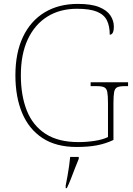

<svg xmlns="http://www.w3.org/2000/svg" viewBox="-20 -744 684 985"><path d="M373 10Q267 10 197.5 -36Q128 -82 93.5 -164.5Q59 -247 59 -358Q59 -473 98 -555Q137 -637 209 -680.5Q281 -724 379 -724Q449 -724 489 -707.5Q529 -691 546.5 -664.5Q564 -638 564 -608Q564 -586 558.5 -576Q553 -566 543 -566Q543 -610 528.5 -639.5Q514 -669 477.5 -684Q441 -699 375 -699Q287 -699 222.5 -658.5Q158 -618 122.5 -542Q87 -466 87 -358Q87 -254 117.5 -177Q148 -100 213.5 -57.5Q279 -15 383 -15Q425 -15 466.5 -21.5Q508 -28 534 -41V-214Q534 -253 530.5 -271.5Q527 -290 515 -296Q503 -302 478 -302H445V-322H637V-302H618Q593 -302 581 -296Q569 -290 565.5 -271.5Q562 -253 562 -214V-26Q522 -7 477.5 1.5Q433 10 373 10ZM317 208Q322 183 326.5 157.5Q331 132 334.5 107.5Q338 83 340 61H384V71Q375 92 364.5 119.5Q354 147 343.5 174Q333 201 323 221H317Z"/></svg>

Font: Noto Rashi Hebrew Thin
Style: Regular
Weight: 250
Version: Version 1.006